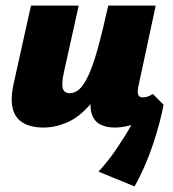

<svg xmlns="http://www.w3.org/2000/svg" viewBox="-20 -447 621 688"><path d="M136 10Q91 10 63 -6.5Q35 -23 26 -56.5Q17 -90 28 -143L91 -427H262L209 -188Q200 -148 205 -130.5Q210 -113 230 -113Q248 -113 264 -127Q280 -141 296.5 -176Q313 -211 330 -272Q347 -333 368 -427H439Q413 -292 379 -206.5Q345 -121 304.5 -74Q264 -27 221 -8.5Q178 10 136 10ZM462 221 333 168Q368 130 398.5 85Q429 40 452.5 -2Q476 -44 490 -74L566 -72Q562 -48 552.5 -11Q543 26 529 68Q515 110 497.5 150Q480 190 462 221ZM391 10Q359 10 337.5 -2Q316 -14 308 -41.5Q300 -69 310 -117L372 -427H538L476 -138Q472 -119 475 -108.5Q478 -98 492 -98Q499 -98 507.5 -100.5Q516 -103 528 -110L566 -72Q527 -30 480.5 -10Q434 10 391 10Z"/></svg>

Font: Ysabeau Infant Black
Style: Italic
Weight: 900
Italic angle: -12°
Designer: Christian Thalmann (Catharsis Fonts)
Version: Version 2.001;gftools[0.9.30]; featfreeze: ss01,ss02,lnum